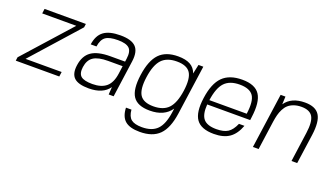

<svg xmlns="http://www.w3.org/2000/svg" viewBox="-68 -971 2808 1642"><g transform="rotate(20 1336.0 -150.0)"><path d="M113.3 -43H441.9L436 0H40L44.4 -32.2L424.3 -457H114.3L120.1 -500H496.1L491.7 -467.8Z M890.1 -68.8Q835.4 9.8 706.1 9.8Q610.8 9.8 572.5 -26.4Q534.2 -62.5 545.4 -142.1Q557.6 -231.4 615.2 -271.7Q672.9 -312 787.6 -312H921.4L925.3 -339.8Q935.1 -409.2 906 -436.5Q877 -463.9 801.8 -463.9Q725.1 -463.9 690.7 -439.2Q656.2 -414.6 647 -350.1H594.7Q606.4 -434.1 657.2 -471.9Q708 -509.8 809.1 -509.8Q909.2 -509.8 949.7 -468.3Q990.2 -426.8 977.5 -335L930.7 0H885.7ZM915 -268.1H782.2Q693.8 -268.1 650.6 -239.7Q607.4 -211.4 598.1 -145Q589.8 -85 618.4 -60.5Q647 -36.1 722.7 -36.1Q804.2 -36.1 848.9 -74Q893.6 -111.8 905.3 -196.8Z M1453.6 -78.1Q1393.6 9.8 1261.2 9.8Q1149.4 9.8 1107.9 -51.8Q1066.4 -113.3 1085.4 -250Q1104.5 -386.7 1163.3 -448.2Q1222.2 -509.8 1334 -509.8Q1402.8 -509.8 1444.3 -487.1Q1485.8 -464.4 1502.9 -416L1521 -500H1564.9L1501.5 -49.8Q1481.9 87.4 1420.7 148.7Q1359.4 210 1243.2 210Q1152.3 210 1109.4 173.3Q1066.4 136.7 1063 55.2H1112.8Q1118.2 116.7 1149.2 141.4Q1180.2 166 1247.1 166Q1338.9 166 1386 117.4Q1433.1 68.8 1448.7 -43ZM1138.7 -250Q1122.6 -135.7 1155 -85.4Q1187.5 -35.2 1278.3 -35.2Q1369.1 -35.2 1415.8 -85.2Q1462.4 -135.3 1478.5 -250Q1494.6 -364.7 1462.2 -414.8Q1429.7 -464.8 1338.9 -464.8Q1248 -464.8 1201.4 -414.8Q1154.8 -364.7 1138.7 -250Z M1706.5 -208Q1699.7 -116.2 1733.2 -76.2Q1766.6 -36.1 1851.1 -36.1Q1917.5 -36.1 1954.8 -59.8Q1992.2 -83.5 2018.6 -145H2068.4Q2038.1 -63.5 1985.1 -26.9Q1932.1 9.8 1844.7 9.8Q1728.5 9.8 1684.3 -52Q1640.1 -113.8 1659.2 -250Q1678.2 -386.7 1739.7 -448.2Q1801.3 -509.8 1918 -509.8Q2034.7 -509.8 2077.9 -444.3Q2121.1 -378.9 2101.1 -234.9L2097.7 -208ZM2051.3 -249Q2067.9 -367.2 2035.2 -415Q2002.4 -462.9 1911.1 -462.9Q1820.3 -462.9 1773.9 -413.6Q1727.5 -364.3 1711.4 -249Z M2309.1 -428.7Q2365.2 -509.8 2488.8 -509.8Q2585.4 -509.8 2621.1 -452.9Q2656.7 -396 2639.2 -270L2601.1 0H2549.3L2586.9 -270Q2601.6 -374.5 2575 -419.7Q2548.3 -464.8 2472.7 -464.8Q2433.6 -464.8 2403.3 -453.9Q2373 -442.9 2353.5 -425.3Q2334 -407.7 2320.1 -380.4Q2306.2 -353 2299.1 -325.4Q2292 -297.9 2286.6 -261.2L2250 0H2198.2L2268.6 -500H2312.5Z"/></g></svg>

Font: Fivo Sans Light
Style: Regular
Weight: 300
Designer: Alexander Slobzheninov
Foundry: Alexander Slobzheninov
Version: 1.0